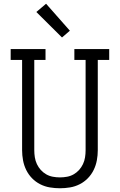

<svg xmlns="http://www.w3.org/2000/svg" viewBox="-20 -997 640 1025"><path d="M300 8Q273 8 246 3.5Q219 -1 194.5 -13.5Q170 -26 151 -45.5Q132 -65 120 -89.5Q108 -114 103 -141Q98 -168 98 -195V-677H37V-735H223V-677H163V-195Q163 -176 166 -157Q169 -138 177 -121Q185 -104 197.5 -90Q210 -76 226.5 -66.5Q243 -57 262 -53.5Q281 -50 300 -50Q319 -50 338 -53.5Q357 -57 373.5 -66.5Q390 -76 402.5 -90Q415 -104 423 -121Q431 -138 434 -157Q437 -176 437 -195V-677H377V-735H563V-677H502V-195Q502 -168 497 -141Q492 -114 480 -89.5Q468 -65 449 -45.5Q430 -26 405.5 -13.5Q381 -1 354 3.5Q327 8 300 8ZM311 -797 174 -933 226 -977 353 -833Z"/></svg>

Font: Iosevka Slab Light Extended
Style: Regular
Weight: 300
Width: 7
Monospace: yes
Designer: Belleve Invis
Foundry: Belleve Invis
Version: Version 11.1.0; ttfautohint (v1.8.3)